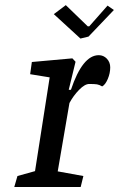

<svg xmlns="http://www.w3.org/2000/svg" viewBox="-20 -748 476 768"><path d="M120.1 -63.5 178.7 -438.5 100.6 -451.2 107.4 -500 269.5 -514.6 282.2 -501 254.9 -388.7H263.7Q310.1 -527.3 375 -527.3Q394 -527.3 407.5 -513.2Q420.9 -499 420.9 -478.5Q420.9 -455.1 411.1 -432.1Q401.4 -409.2 388.7 -402.3Q377 -409.2 367.9 -410.6Q358.9 -412.1 336.9 -412.1Q319.3 -412.1 296.4 -388.7Q273.4 -365.2 257.8 -335.9L210.9 -62.5L313.5 -43.9L302.7 0H37.1L49.8 -43.9ZM301.8 -593.8 195.3 -691.4 243.2 -727.5 331.1 -642.6H336.9L410.2 -725.6L435.5 -708L334 -601.6Z"/></svg>

Font: Neuton
Style: Italic
Weight: 400
Italic angle: -9°
Designer: Brian M Zick
Version: Version 1.32